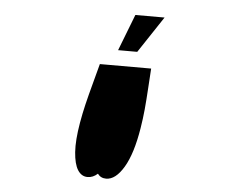

<svg xmlns="http://www.w3.org/2000/svg" viewBox="-53 -847 1042 886"><g transform="rotate(5 468.0 -404.0)"><path d="M395.2 -545.5H632.8Q631 -520.6 627.3 -458.8Q623.6 -397 619.5 -354Q615.4 -311.1 608.3 -267.8Q589.1 -148.4 551.5 -84.9Q513.8 -21.3 469.8 -21.3Q444.6 -21.3 430.4 -40.8Q409.1 -21.3 383.9 -21.3Q355.5 -21.3 338.2 -48.7Q321 -76 317.1 -130.7Q313.2 -185.4 327.4 -267.8Q334.9 -311.1 345 -353.5Q355.1 -396 372.2 -459.2Q389.2 -522.4 395.2 -545.5ZM473.4 -616.8 538.7 -785.5H674L562.1 -616.8Z"/></g></svg>

Font: Karasuma Gothic
Style: Bold Italic
Weight: 700
Italic angle: 9.39998°
Designer: Rasmus Andersson / Ryoko Nishizuka
Foundry: Genbu
Version: Version 1.00